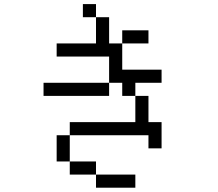

<svg xmlns="http://www.w3.org/2000/svg" viewBox="-20 -832 1040 915"><path d="M437.5 -750H375V-812.5H437.5ZM187.5 -437.5H500V-375H187.5ZM250 -187.5H312.5V-62.5H250ZM250 -625H437.5V-750H500V-625H562.5V-500H750V-437.5H625V-375H562.5V-437.5H500V-562.5H250ZM312.5 -62.5H437.5V0H312.5ZM312.5 -250H625V-375H687.5V-250H750V-125H687.5V-187.5H312.5ZM437.5 0H625V62.5H437.5ZM562.5 -687.5H687.5V-625H562.5Z"/></svg>

Font: 寒蝉点阵体 16px
Style: Regular
Weight: 400
Designer: Designed by Warren2060
Foundry: ChillType
Version: Version 1.000